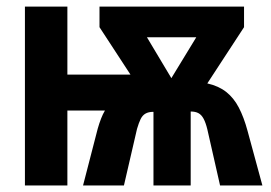

<svg xmlns="http://www.w3.org/2000/svg" viewBox="-20 -567 827 587"><path d="M726.1 -546.9V-483.9L613.8 -312Q648.4 -304.2 671.6 -285.9Q694.8 -267.6 710.2 -238Q725.6 -208.5 736.8 -167L782.2 0H652.8L613.8 -171.9Q608.9 -191.9 602.5 -203.9Q596.2 -215.8 586.9 -220.9Q577.6 -226.1 563 -226.1V0H449.2V-225.1Q434.1 -225.1 424.8 -219.7Q415.5 -214.4 409.9 -202.9Q404.3 -191.4 398.9 -172.9L358.9 0H233.9L278.8 -173.8Q283.7 -190.9 289.1 -204.6Q294.4 -218.3 300.8 -229H186V0H56.2V-546.9H186V-338.9H378.9L284.2 -483.9V-546.9ZM580.1 -453.1H429.2L503.9 -328.1Z"/></svg>

Font: Open Sans Condensed
Style: Regular
Weight: 400
Width: 3
Designer: Monotype Design Team
Foundry: Monotype Imaging Inc.
Version: Version 3.000